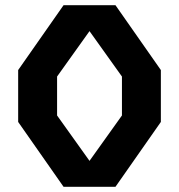

<svg xmlns="http://www.w3.org/2000/svg" viewBox="-20 -720 690 740"><path d="M225 0H425L600 -250V-450L425 -700H225L50 -450V-250ZM200 -275V-425L325 -600L450 -425V-275L325 -100Z"/></svg>

Font: LS-VG5000 Bold
Style: Regular
Weight: 400
Designer: Justin Bihan, 2021
Foundry: Justin Bihan, 2021
Version: Version 1.000;Glyphs 3.1.2 (3151)